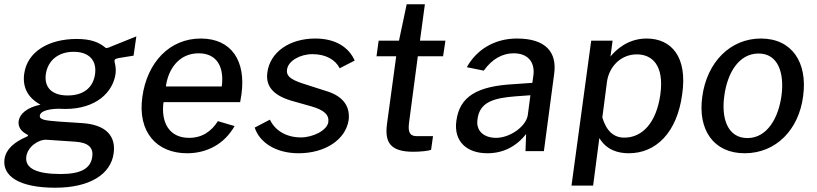

<svg xmlns="http://www.w3.org/2000/svg" viewBox="-33 -706 3816 897"><path d="M225 171C387 171 485 108 498 10C509 -68 465 -124 349 -131C304 -134 266 -136 242 -138C176 -143 151 -147 153 -166C155 -181 176 -196 238 -198L272 -197C416 -197 495 -275 507 -362C510 -386 505 -405 503 -414C500 -427 502 -431 523 -435C545 -439 562 -441 591 -446L604 -536C567 -521 521 -503 487 -489C479 -485 464 -479 460 -483C429 -509 391 -524 325 -524C195 -524 94 -465 80 -361C72 -301 94 -251 156 -217C93 -204 59 -174 54 -140C51 -112 66 -92 93 -78C100 -75 100 -71 91 -67C33 -42 -5 -9 -12 37C-23 117 57 171 225 171ZM283 -260C210 -260 173 -297 181 -359C190 -423 239 -464 311 -464C384 -464 420 -423 411 -359C402 -297 358 -260 283 -260ZM251 107C139 107 82 81 90 25C96 -20 147 -56 186 -53L319 -44C381 -40 404 -15 398 26C391 81 345 107 251 107Z M731 -229H1089L1095 -265C1117 -422 1048 -526 905 -526C759 -526 654 -414 632 -253C609 -89 699 10 841 10C934 10 1015 -33 1063 -117L985 -140C954 -92 912 -62 850 -62C757 -62 718 -135 731 -229ZM742 -302C752 -381 802 -457 895 -457C982 -457 1015 -391 1003 -302Z M1362 10C1484 10 1582 -52 1596 -146C1602 -199 1581 -255 1487 -282L1384 -315C1318 -336 1304 -355 1308 -381C1313 -421 1368 -453 1427 -453C1489 -453 1534 -427 1554 -387L1624 -423C1598 -483 1537 -526 1440 -526C1319 -526 1228 -462 1216 -367C1207 -301 1246 -258 1337 -233L1422 -209C1481 -192 1505 -170 1501 -136C1495 -96 1428 -64 1373 -64C1300 -64 1250 -100 1228 -147L1157 -110C1179 -41 1255 10 1362 10Z M2037 -443 2048 -516H1929L1952 -686H1867L1831 -516H1736L1726 -443H1818L1775 -127C1764 -43 1788 3 1898 3C1932 3 1968 -1 1981 -6L1990 -70H1915C1887 -70 1871 -81 1878 -133L1919 -443Z M2244 10C2315 10 2377 -19 2425 -80L2422 0H2508L2556 -361C2570 -462 2517 -526 2382 -526C2275 -526 2192 -472 2148 -392L2227 -376C2267 -432 2316 -457 2367 -457C2432 -457 2467 -417 2459 -354L2454 -319L2370 -313C2195 -304 2114 -255 2099 -141C2086 -46 2147 10 2244 10ZM2285 -62C2227 -62 2189 -95 2198 -150C2208 -227 2269 -248 2376 -256L2445 -261L2433 -170C2426 -115 2349 -62 2285 -62Z M2637 161H2738L2767 -61C2801 -5 2854 10 2905 10C3031 10 3130 -86 3154 -265C3180 -441 3103 -526 2988 -526C2899 -526 2844 -472 2819 -442L2829 -516H2729ZM2884 -63C2833 -63 2800 -95 2781 -157L2803 -326C2814 -397 2869 -452 2942 -452C3013 -452 3071 -402 3052 -264C3033 -130 2966 -63 2884 -63Z M3446 10C3592 10 3699 -100 3719 -256C3741 -414 3667 -526 3522 -526C3379 -526 3270 -416 3248 -255C3226 -99 3301 10 3446 10ZM3459 -61C3365 -61 3336 -155 3351 -259C3365 -364 3418 -456 3511 -456C3603 -456 3632 -364 3618 -259C3604 -155 3551 -61 3459 -61Z"/></svg>

Font: United Sans Medium
Style: Italic
Weight: 500
Italic angle: -8°
Designer: Pablo Impallari, Rodrigo Fuenzalida (Modified by Dan O. Williams)
Version: Version 1.000;PS 001.000;hotconv 1.0.88;makeotf.lib2.5.64775